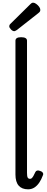

<svg xmlns="http://www.w3.org/2000/svg" viewBox="-20 -1392 348 1429"><path d="M189 17Q143 17 119 -10.5Q95 -38 95 -93V-1089Q95 -1102 105.5 -1108.5Q116 -1115 137 -1115Q159 -1115 170 -1108.5Q181 -1102 181 -1089V-106Q181 -80 186 -70.5Q191 -61 204 -61Q211 -61 216.5 -66Q222 -71 228.5 -82Q235 -93 243 -111Q247 -120 256 -122.5Q265 -125 278 -120Q292 -116 298 -107Q304 -98 300 -89Q288 -56 272 -32.5Q256 -9 235.5 4Q215 17 189 17ZM86 -1160Q74 -1160 61.5 -1173Q49 -1186 49 -1196Q49 -1201 50.5 -1205Q52 -1209 58 -1215L206 -1361Q211 -1366 215.5 -1369Q220 -1372 227 -1372Q237 -1372 249.5 -1363Q262 -1354 271 -1342Q280 -1330 280 -1319Q280 -1312 277.5 -1307Q275 -1302 265 -1294L106 -1169Q99 -1165 94.5 -1162.5Q90 -1160 86 -1160Z"/></svg>

Font: Playwrite FR Moderne
Style: Regular
Weight: 400
Designer: Veronika Burian, José Scaglione
Foundry: TypeTogether
Version: Version 1.002